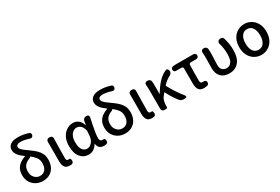

<svg xmlns="http://www.w3.org/2000/svg" viewBox="83 -1963 4556 3129"><g transform="rotate(-30 2361.0 -398.0)"><path d="M304 14Q239 14 182 -16Q125 -46 90 -102.5Q55 -159 55 -237Q55 -307 80.5 -354.5Q106 -402 149 -432.5Q192 -463 246 -482L254 -484Q217 -511 184.5 -540.5Q152 -570 132 -605Q112 -640 112 -683Q112 -735 157 -772.5Q202 -810 299 -810Q353 -810 396 -802.5Q439 -795 494 -779Q514 -774 522 -757.5Q530 -741 524 -721Q518 -702 502.5 -693.5Q487 -685 467 -691Q414 -708 377 -715.5Q340 -723 299 -723Q258 -723 239.5 -708.5Q221 -694 221 -674Q221 -648 243.5 -623.5Q266 -599 302.5 -573Q339 -547 382 -515Q430 -481 469 -443.5Q508 -406 530.5 -359Q553 -312 553 -248Q553 -170 523.5 -111Q494 -52 438.5 -19Q383 14 304 14ZM319 -439Q316 -427 299 -418Q236 -396 200.5 -356Q165 -316 165 -240Q165 -190 185 -155Q205 -120 237 -101Q269 -82 306 -82Q371 -82 405.5 -126Q440 -170 440 -247Q440 -313 404.5 -357.5Q369 -402 319 -439Z M811 14Q743 14 716.5 -25Q690 -64 690 -133V-499Q690 -522 704 -536.5Q718 -551 741 -551H755Q778 -551 792 -536.5Q806 -522 804 -499Q802 -401 800 -308.5Q798 -216 798 -126Q798 -101 809 -91.5Q820 -82 839 -82L848 -83Q859 -85 867 -80Q875 -75 876 -64L880 -45Q883 -26 874 -9Q865 8 845 11Q841 12 834 13Q827 14 811 14Z M1168 14Q1072 14 1012.5 -59Q953 -132 953 -268Q953 -362 987 -428Q1021 -494 1076.5 -529Q1132 -564 1195 -564Q1245 -564 1290 -533.5Q1335 -503 1359 -431H1363L1375 -500Q1380 -523 1396.5 -537Q1413 -551 1436 -551H1447Q1470 -551 1481 -537Q1492 -523 1487 -500Q1473 -436 1459.5 -370Q1446 -304 1437 -244Q1428 -184 1428 -137Q1428 -109 1443.5 -95.5Q1459 -82 1482 -82Q1491 -82 1495 -83Q1506 -84 1514 -79.5Q1522 -75 1524 -63L1527 -45Q1531 -26 1522 -9.5Q1513 7 1493 10Q1489 11 1481 12.5Q1473 14 1456 14Q1404 14 1373 -11.5Q1342 -37 1337 -92H1333Q1271 14 1168 14ZM1193 -83Q1226 -83 1255.5 -104Q1285 -125 1304.5 -160Q1324 -195 1327 -237L1335 -338Q1315 -415 1281 -441.5Q1247 -468 1210 -468Q1175 -468 1143 -446Q1111 -424 1091.5 -380Q1072 -336 1072 -269Q1072 -178 1104.5 -130.5Q1137 -83 1193 -83Z M1851 14Q1786 14 1729 -16Q1672 -46 1637 -102.5Q1602 -159 1602 -237Q1602 -307 1627.5 -354.5Q1653 -402 1696 -432.5Q1739 -463 1793 -482L1801 -484Q1764 -511 1731.5 -540.5Q1699 -570 1679 -605Q1659 -640 1659 -683Q1659 -735 1704 -772.5Q1749 -810 1846 -810Q1900 -810 1943 -802.5Q1986 -795 2041 -779Q2061 -774 2069 -757.5Q2077 -741 2071 -721Q2065 -702 2049.5 -693.5Q2034 -685 2014 -691Q1961 -708 1924 -715.5Q1887 -723 1846 -723Q1805 -723 1786.5 -708.5Q1768 -694 1768 -674Q1768 -648 1790.5 -623.5Q1813 -599 1849.5 -573Q1886 -547 1929 -515Q1977 -481 2016 -443.5Q2055 -406 2077.5 -359Q2100 -312 2100 -248Q2100 -170 2070.5 -111Q2041 -52 1985.5 -19Q1930 14 1851 14ZM1866 -439Q1863 -427 1846 -418Q1783 -396 1747.5 -356Q1712 -316 1712 -240Q1712 -190 1732 -155Q1752 -120 1784 -101Q1816 -82 1853 -82Q1918 -82 1952.5 -126Q1987 -170 1987 -247Q1987 -313 1951.5 -357.5Q1916 -402 1866 -439Z M2358 14Q2290 14 2263.5 -25Q2237 -64 2237 -133V-499Q2237 -522 2251 -536.5Q2265 -551 2288 -551H2302Q2325 -551 2339 -536.5Q2353 -522 2351 -499Q2349 -401 2347 -308.5Q2345 -216 2345 -126Q2345 -101 2356 -91.5Q2367 -82 2386 -82L2395 -83Q2406 -85 2414 -80Q2422 -75 2423 -64L2427 -45Q2430 -26 2421 -9Q2412 8 2392 11Q2388 12 2381 13Q2374 14 2358 14Z M2959 6Q2936 7 2913.5 -2.5Q2891 -12 2878 -31Q2843 -76 2809.5 -127.5Q2776 -179 2739 -253L2701 -205Q2674 -173 2663.5 -130Q2653 -87 2653 -30V-24Q2653 0 2628 0H2595Q2573 0 2559 -14Q2545 -28 2545 -51V-394Q2545 -426 2544 -448.5Q2543 -471 2540 -499Q2538 -522 2550 -536.5Q2562 -551 2584 -551H2596Q2619 -551 2636 -536.5Q2653 -522 2654 -499Q2656 -488 2656.5 -465Q2657 -442 2657 -419V-269H2662Q2726 -377 2793 -447.5Q2860 -518 2935 -550Q2956 -559 2971.5 -547Q2987 -535 2988 -512L2989 -507Q2991 -484 2978 -466.5Q2965 -449 2945 -439Q2912 -423 2880.5 -399Q2849 -375 2810 -334Q2851 -254 2900 -179.5Q2949 -105 3003 -39Q3017 -22 3012 -9.5Q3007 3 2984 5Z M3336 14Q3266 14 3238.5 -27Q3211 -68 3211 -140V-427Q3211 -441 3202 -449.5Q3193 -458 3179 -458H3077Q3058 -458 3046 -470Q3034 -482 3034 -501Q3034 -521 3046 -534Q3058 -547 3077 -548L3113 -551H3458Q3478 -551 3491 -538Q3504 -525 3504 -504Q3504 -484 3491 -471Q3478 -458 3458 -458H3355Q3342 -458 3332.5 -449.5Q3323 -441 3323 -427Q3321 -349 3320 -277.5Q3319 -206 3319 -134Q3319 -105 3330.5 -93.5Q3342 -82 3364 -82Q3377 -82 3382 -83Q3399 -85 3412 -76.5Q3425 -68 3428 -51L3429 -46Q3432 -27 3422.5 -11.5Q3413 4 3394 8Q3387 9 3369.5 11.5Q3352 14 3336 14Z M3817 14Q3711 14 3656 -44.5Q3601 -103 3601 -210Q3601 -256 3603 -302Q3605 -348 3605 -394Q3605 -426 3604 -447.5Q3603 -469 3600 -499Q3599 -522 3611 -536.5Q3623 -551 3646 -551H3655Q3678 -551 3695 -536.5Q3712 -522 3713 -499Q3715 -486 3715 -464Q3715 -442 3715 -419Q3715 -391 3713.5 -353.5Q3712 -316 3710 -276.5Q3708 -237 3708 -202Q3708 -138 3741 -110Q3774 -82 3818 -82Q3873 -82 3907 -128.5Q3941 -175 3941 -275Q3941 -334 3934.5 -381.5Q3928 -429 3911 -487Q3906 -510 3916 -527.5Q3926 -545 3949 -550L3960 -552Q3983 -557 4000.5 -547Q4018 -537 4023 -514Q4040 -456 4048.5 -403.5Q4057 -351 4057 -279Q4057 -139 3992 -62.5Q3927 14 3817 14Z M4418 14Q4349 14 4290.5 -20Q4232 -54 4197 -119Q4162 -184 4162 -275Q4162 -367 4197 -431.5Q4232 -496 4290.5 -530Q4349 -564 4418 -564Q4488 -564 4546 -530Q4604 -496 4639 -431.5Q4674 -367 4674 -275Q4674 -184 4639 -119Q4604 -54 4546 -20Q4488 14 4418 14ZM4418 -82Q4485 -82 4520 -134.5Q4555 -187 4555 -275Q4555 -363 4520 -416Q4485 -469 4418 -469Q4351 -469 4316 -416Q4281 -363 4281 -275Q4281 -187 4316 -134.5Q4351 -82 4418 -82Z"/></g></svg>

Font: Chiron GoRound TC M
Style: Regular
Weight: 500
Designer: Ryoko NISHIZUKA 西塚涼子 (kana, bopomofo & ideographs); Paul D. Hunt (Latin, Greek & Cyrillic); Sandoll Communications 산돌커뮤니
Foundry: Adobe
Version: Version 1.000;hotconv 1.1.1;makeotfexe 2.6.0